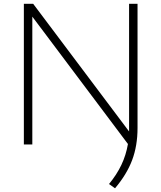

<svg xmlns="http://www.w3.org/2000/svg" viewBox="-20 -760 849 1010"><path d="M585 230.5 553.5 208Q594 159 618.5 107.5Q643 56 653 -2.5L150 -672.5V0H105.5V-740H154.5L659 -68.5Q659 -75.5 659 -83.5V-740H703.5V-87Q703.5 7 675 82.5Q646.5 158 585 230.5Z"/></svg>

Font: Encode Sans Exp XLt
Style: Regular
Weight: 200
Width: 7
Designer: Multiple Designers
Foundry: Impallari Type
Version: Version 3.002; ttfautohint (v1.8.3) -l 8 -r 50 -G 200 -x 14 